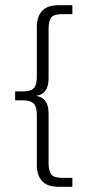

<svg xmlns="http://www.w3.org/2000/svg" viewBox="-20 -603 328 735"><path d="M38 -219V-253H66Q97 -253 109 -265Q121 -277 121 -309V-500Q121 -539 141 -561Q161 -583 204 -583H257V-549H220Q187 -549 176.5 -536.5Q166 -524 166 -491V-304Q166 -269 150.5 -252Q135 -235 103 -235V-237Q135 -237 150.5 -220Q166 -203 166 -168V20Q166 52 176.5 65Q187 78 220 78H257V112H204Q161 112 141 90Q121 68 121 29V-163Q121 -194 109 -206.5Q97 -219 66 -219Z"/></svg>

Font: Rokkitt ExtraLight
Style: Regular
Weight: 250
Version: Version 3.103